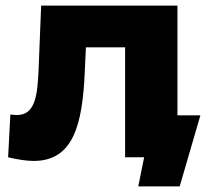

<svg xmlns="http://www.w3.org/2000/svg" viewBox="-20 -562 749 686"><path d="M696 -150H614V-542H127L118 -316C114 -223 107 -151 40 -151C33 -151 25 -152 17 -153L9 0C44 8 74 13 100 13C241 13 275 -114 283 -308L287 -393H427V0H495L474 104H622Z"/></svg>

Font: Montserrat-Alt1 ExtBd
Style: Regular
Weight: 800
Designer: Differentunic
Foundry: Differentunic
Version: Version 7.222